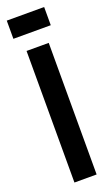

<svg xmlns="http://www.w3.org/2000/svg" viewBox="-134 -693 419 724"><g transform="rotate(-20 75.5 -330.5)"><path d="M31 0V-528H120V0ZM0 -588V-661H150V-588Z"/></g></svg>

Font: Bricolage Grotesque 96pt Condensed
Style: Regular
Weight: 400
Width: 3
Designer: Mathieu Triay
Foundry: Atelier Triay
Version: Version 1.001; ttfautohint (v1.8.4.7-5d5b);gftools[0.9.33.de